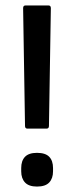

<svg xmlns="http://www.w3.org/2000/svg" viewBox="-20 -675 272 706"><path d="M81 -202Q72 -202 72 -212L65 -645Q65 -655 74 -655H158Q167 -655 167 -645L160 -212Q160 -202 151 -202ZM116 11Q86 11 72 -4Q58 -19 58 -45V-57Q58 -84 72 -98.5Q86 -113 116 -113Q147 -113 161 -98.5Q175 -84 175 -57V-45Q175 -19 161 -4Q147 11 116 11Z"/></svg>

Font: Sofia Sans Semi Condensed Medium
Style: Regular
Weight: 500
Designer: Botio Nikoltchev, Ani Petrova
Foundry: lettersoup
Version: Version 4.100